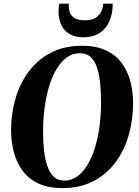

<svg xmlns="http://www.w3.org/2000/svg" viewBox="-20 -998 743 1030"><path d="M314.5 11Q237 11 184 -14.8Q131 -40.5 99.5 -84.5Q68 -128.5 53.8 -184Q39.5 -239.5 39.5 -298.5Q39.5 -387.5 63 -468.8Q86.5 -550 134 -614Q181.5 -678 253 -715.2Q324.5 -752.5 420 -752.5Q497.5 -752.5 550.2 -727Q603 -701.5 634.5 -657.8Q666 -614 680 -559Q694 -504 694 -445.5Q694 -356.5 670.8 -274.2Q647.5 -192 600 -127.8Q552.5 -63.5 481.2 -26.2Q410 11 314.5 11ZM324.5 -29Q363 -29 394.2 -51.2Q425.5 -73.5 449.5 -113.8Q473.5 -154 489.8 -207.2Q506 -260.5 514.2 -323.2Q522.5 -386 522 -453Q522 -506 517.2 -552.8Q512.5 -599.5 500.5 -635.5Q488.5 -671.5 466.2 -692Q444 -712.5 408.5 -712.5Q370 -712.5 338.8 -690Q307.5 -667.5 283.5 -627.8Q259.5 -588 243.5 -535Q227.5 -482 219.2 -420Q211 -358 211 -292Q211 -238 216.2 -190.5Q221.5 -143 234.2 -106.5Q247 -70 269 -49.5Q291 -29 324.5 -29ZM428.5 -798Q388 -798 361.5 -811Q335 -824 320.2 -845Q305.5 -866 299.5 -890.5Q293.5 -915 294 -938.5Q294 -951 295.2 -961Q296.5 -971 298.5 -978.5H349.5Q347 -949.5 355.2 -929.5Q363.5 -909.5 383.5 -899.2Q403.5 -889 436 -889Q471.5 -889 492.5 -902.2Q513.5 -915.5 523.2 -936.2Q533 -957 533.5 -978.5H584.5Q585 -925 567 -884.2Q549 -843.5 514.2 -820.8Q479.5 -798 428.5 -798Z"/></svg>

Font: Merriweather 96pt ExtraBold
Style: Italic
Weight: 800
Italic angle: -7.8°
Version: Version 2.101